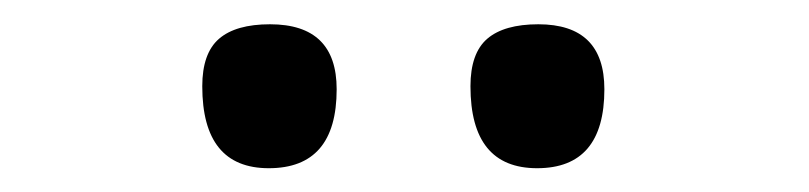

<svg xmlns="http://www.w3.org/2000/svg" viewBox="-20 -776 670 159"><path d="M424.8 -636.7Q369.6 -636.7 369.6 -704.6Q369.6 -731.9 383.5 -743.9Q397.5 -755.9 425.8 -755.9Q480.5 -755.9 480.5 -702.1Q480.5 -636.7 424.8 -636.7ZM202.6 -636.7Q147.5 -636.7 147.5 -704.6Q147.5 -731.9 161.4 -743.9Q175.3 -755.9 203.6 -755.9Q258.8 -755.9 258.8 -702.1Q258.8 -636.7 202.6 -636.7Z"/></svg>

Font: Pinar-DS2-FD Regular
Style: Regular
Weight: 400
Designer: Amin Abedi
Version: Version 2.000